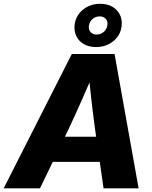

<svg xmlns="http://www.w3.org/2000/svg" viewBox="-56 -1020 821 1040"><path d="M-36.1 0 333 -727.5H564.5L694.8 0H504.9L459 -319.3Q448.2 -398.9 438.7 -482.4Q429.2 -565.9 420.4 -661.6H466.3Q426.3 -566.4 389.4 -482.9Q352.5 -399.4 314.9 -319.3L160.6 0ZM157.7 -143.1 180.2 -279.3H571.3L548.3 -143.1ZM464.8 -765.1Q425.3 -765.1 397 -781.7Q368.7 -798.3 356 -827.4Q343.3 -856.4 349.1 -893.1Q354.5 -923.8 373.5 -947.8Q392.6 -971.7 421.9 -985.6Q451.2 -999.5 485.8 -999.5Q525.9 -999.5 554 -982.7Q582 -965.8 595 -937Q607.9 -908.2 601.6 -871.1Q596.7 -840.8 577.4 -816.7Q558.1 -792.5 529.1 -778.8Q500 -765.1 464.8 -765.1ZM467.3 -833Q489.3 -833 505.6 -846.9Q522 -860.8 525.4 -882.3Q529.3 -903.3 517.3 -917.2Q505.4 -931.2 483.9 -931.2Q461.9 -931.2 445.8 -917.5Q429.7 -903.8 425.8 -882.3Q422.4 -860.8 434.1 -846.9Q445.8 -833 467.3 -833Z"/></svg>

Font: Inter 28pt ExtraBold
Style: Italic
Weight: 800
Italic angle: -9.3988°
Designer: Rasmus Andersson
Foundry: rsms
Version: Version 4.001;git-66647c0bb